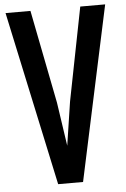

<svg xmlns="http://www.w3.org/2000/svg" viewBox="-59 -917 630 960"><g transform="rotate(-5 256.0 -437.5)"><path d="M193.4 0 5.9 -875H130.9L223.1 -406.2L255.4 -187.5L288.6 -406.2L380.9 -875H505.9L318.4 0Z"/></g></svg>

Font: Oswald-Regular
Style: Regular
Weight: 400
Designer: vernon adams
Foundry: vernon adams
Version: Version 2.002; ttfautohint (v0.92.18-e454-dirty) -l 8 -r 50 